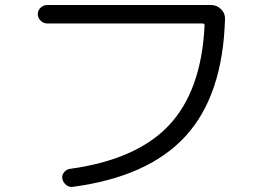

<svg xmlns="http://www.w3.org/2000/svg" viewBox="-20 -723 1040 762"><path d="M167 -629.9Q152.3 -629.9 141.1 -641.1Q129.9 -652.3 129.9 -667Q129.9 -681.6 141.1 -692.4Q152.3 -703.1 167 -703.1H817.4Q840.8 -703.1 857.4 -686.5Q874 -669.9 873 -647.5Q864.3 -344.7 716.8 -183.1Q569.3 -21.5 268.6 18.6Q253.9 20.5 242.7 11.2Q231.4 2 227.5 -12.7Q224.6 -26.4 233.9 -38.6Q243.2 -50.8 256.8 -52.7Q521.5 -88.9 650.4 -225.6Q779.3 -362.3 792 -622.1Q792 -629.9 783.2 -629.9Z"/></svg>

Font: Rounded Mgen+ 1mn regular
Style: Regular
Weight: 400
Designer: [Source Han Sans]
Ryoko NISHIZUKA  (kana & ideographs); Paul D. Hunt (Latin, Greek & Cyrillic); Wenlong ZHANG  (bopomofo
Version: Version 1.059.20150602